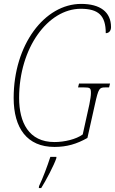

<svg xmlns="http://www.w3.org/2000/svg" viewBox="-20 -743 589 984"><path d="M259 10C323 10 373 -5 428 -36L466 -206C485 -292 489 -295 521 -295H539L544 -315H385L380 -295H410C442 -295 446 -292 446 -266C446 -253 443 -233 438 -208L404 -54C370 -29 310 -15 259 -15C127 -15 78 -116 78 -241C78 -498 226 -698 394 -698C484 -698 522 -664 522 -573C539 -573 549 -586 549 -604C549 -682 493 -723 396 -723C208 -723 50 -513 50 -241C50 -86 119 10 259 10ZM180 211 179 221H191C214 185 258 102 269 67V61H238C223 108 200 169 180 211Z"/></svg>

Font: Noto Serif Condensed Thin
Style: Italic
Weight: 100
Width: 3
Italic angle: -12°
Designer: Monotype Design Team
Foundry: Monotype Imaging Inc.
Version: Version 2.013